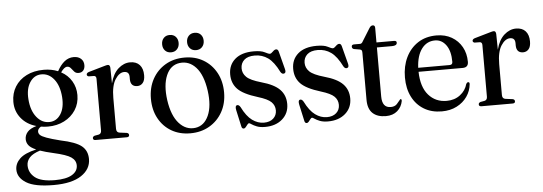

<svg xmlns="http://www.w3.org/2000/svg" viewBox="-52 -743 3244 1146"><g transform="rotate(-5 1570.0 -170.0)"><path d="M291.5 -15.5Q381 3 415.8 31.2Q450.5 59.5 450.5 109.5Q450.5 170 393.5 208Q336.5 246 228 246Q114.5 246 63.8 214.5Q13 183 13 135Q13 98 43.2 69.2Q73.5 40.5 141.5 25.5Q108.5 11 96.5 -5Q84.5 -21 84.5 -41Q84.5 -65 100.8 -84Q117 -103 155 -114Q97.5 -130 64 -171.8Q30.5 -213.5 30.5 -269.5Q30.5 -320.5 55 -360Q79.5 -399.5 123.8 -422Q168 -444.5 227.5 -444.5Q274 -444.5 312.5 -428.5L313 -429Q332.5 -465 357 -484.8Q381.5 -504.5 412.5 -504.5Q439.5 -504.5 455.8 -489.8Q472 -475 472 -451Q472 -431 461.8 -419.2Q451.5 -407.5 433.5 -407.5Q417.5 -407.5 408 -418.2Q398.5 -429 390 -439.8Q381.5 -450.5 368.5 -450.5Q351 -450.5 330 -420Q370 -398.5 392.5 -360.8Q415 -323 415 -277Q415 -226.5 389.8 -187.5Q364.5 -148.5 321.2 -126.5Q278 -104.5 223.5 -104.5Q201.5 -104.5 181.5 -108Q162 -96 162 -80Q162 -68.5 171.2 -59.2Q180.5 -50 208.2 -39.8Q236 -29.5 291.5 -15.5ZM208.5 -418.5Q167 -417 141.8 -378.2Q116.5 -339.5 121.5 -276Q126.5 -209 158.5 -169.2Q190.5 -129.5 236 -131Q278 -132 302.8 -170.5Q327.5 -209 323 -273Q318 -341 286.5 -380.5Q255 -420 208.5 -418.5ZM82 115.5Q82 159.5 118.2 188.5Q154.5 217.5 237.5 217.5Q305.5 217.5 340 196.8Q374.5 176 374.5 141Q374.5 111 347.2 92Q320 73 241.5 55.5Q194.5 45 163.5 34Q120.5 47.5 101.2 68.2Q82 89 82 115.5Z M625 -422.5 626.5 -328Q641.5 -386 674.2 -415Q707 -444 745 -444Q782 -444 802 -422Q822 -400 822 -360Q822 -329 809 -314Q796 -299 776 -299Q736 -299 735 -342.5V-357Q735 -389.5 705 -389.5Q675.5 -389.5 651.2 -352Q627 -314.5 627 -241V-56Q627 -34 646 -31.5L688.5 -26Q701.5 -23.5 701.5 -12Q701.5 0 686.5 0H499.5Q484.5 0 484.5 -12.5Q484.5 -21.5 496 -26L521 -30.5Q537 -34.5 537 -54V-363.5Q537 -379 525 -381.5L491.5 -382Q481 -385 481 -393.5Q481 -403 495 -408L588.5 -435Q604.5 -440 611.5 -440Q623.5 -440 625 -422.5Z M1071 -444Q1134.5 -444 1183.5 -415Q1232.5 -386 1260.5 -334.5Q1288.5 -283 1288.5 -216Q1288.5 -150.5 1260 -99.5Q1231.5 -48.5 1181.5 -19.5Q1131.5 9.5 1067 9.5Q1003 9.5 954.2 -19Q905.5 -47.5 877.8 -98.5Q850 -149.5 850 -216.5Q850 -282.5 878 -333.8Q906 -385 955.8 -414.5Q1005.5 -444 1071 -444ZM1100 -20.5Q1153 -28 1178.8 -85.5Q1204.5 -143 1192 -234.5Q1178.5 -330.5 1137 -376Q1095.5 -421.5 1038.5 -414Q983.5 -406.5 958.8 -348.2Q934 -290 946.5 -199.5Q960 -105.5 1002 -59.2Q1044 -13 1100 -20.5ZM994.5 -482Q972 -482 958.5 -496.5Q945 -511 945 -534Q945 -557 958.5 -571.5Q972 -586 994.5 -586Q1017 -586 1030.5 -571.5Q1044 -557 1044 -534Q1044 -511.5 1030.5 -496.8Q1017 -482 994.5 -482ZM1144 -482Q1122 -482 1108.2 -496.5Q1094.5 -511 1094.5 -534Q1094.5 -557 1108.2 -571.5Q1122 -586 1144 -586Q1167 -586 1180.5 -571.5Q1194 -557 1194 -534Q1194 -511.5 1180.5 -496.8Q1167 -482 1144 -482Z M1510 -15.5Q1545.5 -15.5 1566.2 -34.2Q1587 -53 1587 -82.5Q1587 -112 1566 -132.8Q1545 -153.5 1487 -171Q1400 -197.5 1367 -232.2Q1334 -267 1334 -320Q1334 -376.5 1373.5 -410.8Q1413 -445 1485.5 -445Q1529.5 -445 1551.2 -433.5Q1573 -422 1581 -422Q1588.5 -422 1599.5 -433.5Q1610.5 -445 1620 -445Q1624.5 -445 1628.5 -442Q1632.5 -439 1635 -429.5L1662 -325.5Q1668.5 -302.5 1657.5 -298Q1644 -292 1634 -308.5Q1603.5 -370 1568.8 -394.8Q1534 -419.5 1489.5 -419.5Q1447.5 -419.5 1426.2 -400Q1405 -380.5 1405 -350Q1405 -320 1427.5 -297.8Q1450 -275.5 1515 -257Q1591 -236 1624.5 -201.5Q1658 -167 1658 -114.5Q1658 -59 1618.2 -24.2Q1578.5 10.5 1514.5 10.5Q1485 10.5 1465.5 2.8Q1446 -5 1435.2 -12.5Q1424.5 -20 1420.5 -20Q1416 -20 1410.5 -12.8Q1405 -5.5 1399 1.8Q1393 9 1387 9Q1375.5 9 1373 -6L1351.5 -103.5Q1346 -129.5 1357 -133Q1369 -137 1379 -120Q1407 -63.5 1440.2 -39.5Q1473.5 -15.5 1510 -15.5Z M1887.5 -15.5Q1923 -15.5 1943.8 -34.2Q1964.5 -53 1964.5 -82.5Q1964.5 -112 1943.5 -132.8Q1922.5 -153.5 1864.5 -171Q1777.5 -197.5 1744.5 -232.2Q1711.5 -267 1711.5 -320Q1711.5 -376.5 1751 -410.8Q1790.5 -445 1863 -445Q1907 -445 1928.8 -433.5Q1950.5 -422 1958.5 -422Q1966 -422 1977 -433.5Q1988 -445 1997.5 -445Q2002 -445 2006 -442Q2010 -439 2012.5 -429.5L2039.5 -325.5Q2046 -302.5 2035 -298Q2021.5 -292 2011.5 -308.5Q1981 -370 1946.2 -394.8Q1911.5 -419.5 1867 -419.5Q1825 -419.5 1803.8 -400Q1782.5 -380.5 1782.5 -350Q1782.5 -320 1805 -297.8Q1827.5 -275.5 1892.5 -257Q1968.5 -236 2002 -201.5Q2035.5 -167 2035.5 -114.5Q2035.5 -59 1995.8 -24.2Q1956 10.5 1892 10.5Q1862.5 10.5 1843 2.8Q1823.5 -5 1812.8 -12.5Q1802 -20 1798 -20Q1793.5 -20 1788 -12.8Q1782.5 -5.5 1776.5 1.8Q1770.5 9 1764.5 9Q1753 9 1750.5 -6L1729 -103.5Q1723.5 -129.5 1734.5 -133Q1746.5 -137 1756.5 -120Q1784.5 -63.5 1817.8 -39.5Q1851 -15.5 1887.5 -15.5Z M2118.5 -400.5 2083 -406.5Q2071.5 -410 2071.5 -421.5Q2071.5 -434 2086 -434H2122.5Q2133 -434 2140 -448.5L2186 -522.5Q2195 -537.5 2207 -537.5Q2220.5 -537.5 2220.5 -521V-434H2326Q2341 -434 2341 -422.5Q2341 -404 2311 -404H2220.5V-110Q2220.5 -42.5 2272 -42.5Q2296.5 -42.5 2309.5 -56.8Q2322.5 -71 2332.5 -84Q2341 -87 2340.5 -73Q2334 -37 2307.5 -14Q2281 9 2238.5 9Q2188 9 2159.8 -17.2Q2131.5 -43.5 2131.5 -98V-379.5Q2131.5 -389 2129.2 -393.8Q2127 -398.5 2118.5 -400.5Z M2754 -271Q2754 -237.5 2719.5 -237.5H2455.5Q2457.5 -146 2499.5 -98Q2541.5 -50 2608 -50Q2655.5 -50 2689 -75.8Q2722.5 -101.5 2733 -141Q2738.5 -150 2745 -150Q2754 -150 2753 -137.5Q2749 -97 2725.8 -63.5Q2702.5 -30 2663.5 -10Q2624.5 10 2574 10Q2512.5 10 2467 -17.5Q2421.5 -45 2396.5 -94.5Q2371.5 -144 2371.5 -210.5Q2371.5 -278 2397 -330.8Q2422.5 -383.5 2469.2 -414Q2516 -444.5 2580.5 -444.5Q2632.5 -444.5 2671.5 -422Q2710.5 -399.5 2732.2 -360.5Q2754 -321.5 2754 -271ZM2569 -415.5Q2520 -415.5 2489.5 -375Q2459 -334.5 2455.5 -261.5H2643.5Q2661.5 -261.5 2661.5 -279Q2661.5 -344 2635.5 -379.8Q2609.5 -415.5 2569 -415.5Z M2937 -422.5 2938.5 -328Q2953.5 -386 2986.2 -415Q3019 -444 3057 -444Q3094 -444 3114 -422Q3134 -400 3134 -360Q3134 -329 3121 -314Q3108 -299 3088 -299Q3048 -299 3047 -342.5V-357Q3047 -389.5 3017 -389.5Q2987.5 -389.5 2963.2 -352Q2939 -314.5 2939 -241V-56Q2939 -34 2958 -31.5L3000.5 -26Q3013.5 -23.5 3013.5 -12Q3013.5 0 2998.5 0H2811.5Q2796.5 0 2796.5 -12.5Q2796.5 -21.5 2808 -26L2833 -30.5Q2849 -34.5 2849 -54V-363.5Q2849 -379 2837 -381.5L2803.5 -382Q2793 -385 2793 -393.5Q2793 -403 2807 -408L2900.5 -435Q2916.5 -440 2923.5 -440Q2935.5 -440 2937 -422.5Z"/></g></svg>

Font: Fraunces 144pt Soft
Style: Regular
Weight: 400
Version: Version 1.000;[0bf87f6ff]